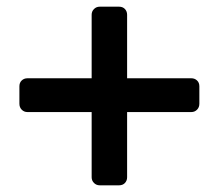

<svg xmlns="http://www.w3.org/2000/svg" viewBox="-20 -587 654 574"><path d="M278 -33Q268 -33 261 -40Q254 -47 254 -57V-252H62Q52 -252 45 -259Q38 -266 38 -277V-329Q38 -340 45 -346.5Q52 -353 62 -353H254V-543Q254 -553 261 -560Q268 -567 278 -567H336Q347 -567 353.5 -560Q360 -553 360 -543V-353H552Q562 -353 569 -346.5Q576 -340 576 -329V-277Q576 -266 569 -259Q562 -252 552 -252H360V-57Q360 -47 353.5 -40Q347 -33 336 -33Z"/></svg>

Font: Rubik Light Medium
Style: Regular
Weight: 500
Version: Version 2.104